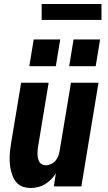

<svg xmlns="http://www.w3.org/2000/svg" viewBox="-20 -935 540 963"><path d="M134 8Q115 8 97.5 2.5Q80 -3 67.5 -15Q55 -27 47.5 -43Q40 -59 35.5 -76.5Q31 -94 29.5 -112.5Q28 -131 28.5 -149.5Q29 -168 31.5 -187Q34 -206 37 -225L86 -520H224L172 -206Q170 -195 169 -184.5Q168 -174 168 -163.5Q168 -153 170 -143Q172 -133 176.5 -124.5Q181 -116 190 -111Q199 -106 210 -106Q223 -106 236 -112Q249 -118 258 -128.5Q267 -139 272 -152Q277 -165 279 -178L336 -520H474L388 0H250L260 -65Q250 -49 236 -35Q222 -21 205.5 -11Q189 -1 170.5 3.5Q152 8 134 8ZM460 -603H327L349 -737H482ZM260 -603H127L149 -737H282ZM189 -835V-915H489V-835Z"/></svg>

Font: Iosevka SS04 Heavy Oblique
Style: Regular
Weight: 900
Italic angle: -9°
Monospace: yes
Designer: Belleve Invis
Foundry: Belleve Invis
Version: Version 19.0.0; ttfautohint (v1.8.4)